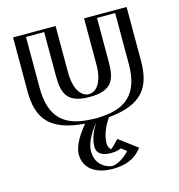

<svg xmlns="http://www.w3.org/2000/svg" viewBox="-115 -614 923 990"><g transform="rotate(-15 347.0 -119.0)"><path d="M240 158C240 108 278 51 309 14C143 5 69 -66 69 -226V-513H246V-269C246 -168 273 -129 347 -129C421 -129 448 -168 448 -269V-513H625V-226C625 -68 552 3 391 14C374 38 343 89 343 140C343 165 363 179 380 179C411 179 431 149 431 149L503 203C503 203 458 275 366 275C314 275 240 245 240 158ZM255 158C255 114.9 290.1 59.9 320.5 23.6L339.8 0.6L309.8 -1C149.6 -9.7 84 -73.2 84 -226V-498H231V-269C231 -165.2 262.9 -114 347 -114C431.1 -114 463 -165.2 463 -269V-498H610V-226C610 -71 542.1 -11.4 382.9 -0.5C363.4 27 328 79.1 328 140C328 174 355.5 194 380 194C405.5 194 424.3 178.4 433.3 169.5L481.9 205.9C465.1 225.5 427.1 260 366 260C318.2 260 255 233.6 255 158ZM255 158C255 233.6 318.2 260 366 260C427.1 260 465.1 225.5 481.9 205.9L433.3 169.5C424.3 178.4 405.5 194 380 194C355.5 194 328 174 328 140C328 79 363.4 27 382.9 -0.5C542.1 -11.4 610 -71.1 610 -226V-498H463V-269C463 -165.2 431.1 -114 347 -114C262.9 -114 231 -165.2 231 -269V-498H84V-226C84 -73.2 149.6 -9.7 309.8 -1L339.8 0.6L320.5 23.6C290.1 59.9 255 114.9 255 158ZM240 158C240 244.9 314.1 275 366 275C433.2 275 475 236.9 493.3 215.7L503.8 203.6L431.9 149.7L422.7 158.9C414.7 166.8 399.2 179 380 179C363 179 343 165 343 140C343 88.8 373.9 38.2 391 14C551.8 3 625 -68.2 625 -226V-513H448V-269C448 -168.2 420.6 -129 347 -129C273.4 -129 246 -168.2 246 -269V-513H69V-226C69 -66.2 143.2 5 309 14C276.8 52.6 240 107.8 240 158ZM358.4 1.5 314.7 -0.8C186.9 -7.8 109 -64.1 109 -226V-498H206V-269C206 -174.4 221.6 -114 347 -114C472.4 -114 488 -174.4 488 -269V-498H585V-226C585 -66.3 508 -9.2 383.8 -0.8L358.9 0.9C358.6 1.3 358.4 1.5 358.4 1.5ZM344.6 21.6C326.8 49 303 94.1 303 140C303 162.2 312.9 194 380 194C407.2 194 425 187 432.4 183.6L460.5 204.6C445 224.9 399.6 260 366 260C356.5 260 280 245.4 280 158C280 112.2 314.8 57.9 344.6 21.6ZM525 204.7 428 132 395.8 164.2C392.6 167.4 387.4 171.9 382.7 174.9C375 168 368 156.1 368 140C368 90.6 395.6 40.6 415.2 12.3C593.8 -4.7 650 -81.8 650 -226V-513H423V-269C423 -158.8 378.4 -129 347 -129C315.6 -129 271 -158.8 271 -269V-513H44V-226C44 -79.5 101.8 -1.8 287.7 12.8C255.6 51 215 108.9 215 158C215 233.2 276 275 366 275C472.2 275 506.3 226.4 525 204.7Z"/></g></svg>

Font: Hussar Outliner
Style: Regular
Weight: 700
Foundry: Cannot Into Space Fonts
Version: Version 0.92